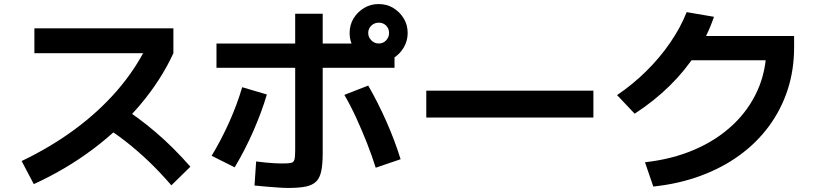

<svg xmlns="http://www.w3.org/2000/svg" viewBox="-20 -875 4040 949"><path d="M87 -79Q231 -148 349.5 -235.5Q468 -323 557.5 -426Q647 -529 704 -644L744 -612H150V-735H837V-612Q777 -481 675 -359.5Q573 -238 439 -137.5Q305 -37 147 35ZM827 41Q770 -25 714.5 -78Q659 -131 600 -177Q541 -223 473 -264L561 -360Q660 -298 748.5 -222.5Q837 -147 921 -51Z M1405 54Q1385 54 1356.5 52Q1328 50 1297 47.5Q1266 45 1238 42L1246 -77Q1269 -74 1293.5 -71.5Q1318 -69 1339 -68Q1360 -67 1375 -67Q1406 -67 1419 -70Q1432 -73 1435.5 -87Q1439 -101 1439 -133V-807H1575V-117Q1575 -64 1568 -30Q1561 4 1543 22Q1525 40 1492 47Q1459 54 1405 54ZM1026 -105Q1074 -184 1113.5 -272.5Q1153 -361 1177 -444L1299 -408Q1274 -323 1233 -229Q1192 -135 1140 -48ZM1837 -46Q1818 -107 1793 -170Q1768 -233 1740 -294Q1712 -355 1682 -406L1800 -452Q1848 -369 1890 -274Q1932 -179 1960 -88ZM1050 -540V-660H1863L1930 -640V-540ZM1852 -568Q1813 -568 1780 -587.5Q1747 -607 1727.5 -639.5Q1708 -672 1708 -711Q1708 -752 1727.5 -784Q1747 -816 1779.5 -835.5Q1812 -855 1851 -855Q1892 -855 1924 -835.5Q1956 -816 1975.5 -784Q1995 -752 1995 -712Q1995 -673 1975.5 -640Q1956 -607 1924 -587.5Q1892 -568 1852 -568ZM1852 -660Q1874 -660 1888.5 -675.5Q1903 -691 1903 -712Q1903 -734 1888.5 -748.5Q1874 -763 1852 -763Q1831 -763 1815.5 -748.5Q1800 -734 1800 -712Q1800 -691 1815.5 -675.5Q1831 -660 1852 -660Z M2087 -294V-427H2913V-294Z M3168 -73Q3303 -88 3413 -135.5Q3523 -183 3602.5 -258Q3682 -333 3725 -430Q3768 -527 3768 -640L3825 -577H3345V-697H3905V-640Q3905 -529 3873 -431Q3841 -333 3780.5 -251Q3720 -169 3634.5 -107Q3549 -45 3441.5 -5.5Q3334 34 3209 47ZM3030 -405Q3107 -457 3174 -523Q3241 -589 3292.5 -664Q3344 -739 3374 -815L3509 -792Q3477 -698 3422 -612.5Q3367 -527 3290.5 -451.5Q3214 -376 3117 -313Z"/></svg>

Font: M PLUS 2 Thin
Style: Bold
Weight: 700
Version: Version 1.001